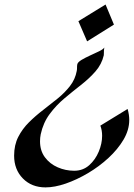

<svg xmlns="http://www.w3.org/2000/svg" viewBox="-20 -813 592 850"><path d="M484.4 -704.1 365.7 -629.9 327.1 -719.2 447.3 -793ZM181.6 16.6Q120.1 16.6 81.3 -22.9Q42.5 -62.5 42.5 -124Q42.5 -170.9 60.8 -206.8Q79.1 -242.7 108.2 -271.5Q137.2 -300.3 170.7 -325.9Q204.1 -351.6 235.6 -377.2Q267.1 -402.8 290 -432.4Q313 -461.9 319.8 -499Q321.3 -506.3 321 -513.9Q320.8 -521.5 322.3 -528.8Q324.7 -538.1 341.1 -547.9Q357.4 -557.6 378.9 -567.4Q400.4 -577.1 418.5 -585.9Q436.5 -594.7 441.9 -602.5Q440.4 -596.2 440.2 -590.6Q439.9 -585 439.9 -578.6Q439.9 -571.8 439.5 -568.4Q430.2 -528.3 402.6 -496.8Q375 -465.3 338.4 -436.8Q301.8 -408.2 265.1 -377.4Q228.5 -346.7 200 -308.3Q171.4 -270 160.2 -218.3Q157.2 -203.6 157.2 -187.5Q157.2 -145.5 179 -116.5Q200.7 -87.4 235.4 -72.3Q270 -57.1 308.6 -57.1Q347.2 -57.1 374.8 -81.5Q402.3 -106 417.2 -141.8Q432.1 -177.7 432.1 -211.9Q432.1 -236.3 424.3 -256.8L544.9 -330.6Q552.2 -305.7 552.2 -281.7Q552.2 -237.8 526.9 -194.8Q501.5 -151.9 460.2 -113.8Q418.9 -75.7 369.4 -46.4Q319.8 -17.1 270.8 -0.2Q221.7 16.6 181.6 16.6Z"/></svg>

Font: Lugrasimo
Style: Regular
Weight: 400
Designer: The DocRepair Project, Astigmatic (AOETI)
Foundry: Google
Version: Version 1.001